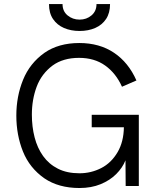

<svg xmlns="http://www.w3.org/2000/svg" viewBox="-20 -934 794 964"><path d="M379 10Q274.5 10 203 -38.5Q128.5 -90.5 95.2 -173.5Q62 -256.5 62 -353.5Q62 -450 95.8 -533.2Q129.5 -616.5 203.5 -669Q274.5 -718 378 -718Q479.5 -718 552.2 -669.2Q625 -620.5 665 -530L592.5 -498.5Q562 -566.5 508 -605Q454 -643.5 377 -643.5Q297 -643.5 244 -605Q188.5 -563.5 164.2 -498.8Q140 -434 140 -358.5Q140 -297.5 153.8 -244.2Q167.5 -191 196.5 -150.5Q225.5 -110 270.8 -87Q316 -64 379 -64Q437 -64 488 -90Q539 -116 571 -171Q601 -223 602 -295H440.5V-357.5H677V0H611L610 -129Q595 -91.5 563.5 -60Q532 -28.5 485.2 -9.2Q438.5 10 379 10ZM379.5 -778.5Q336 -778.5 301.2 -793.5Q266.5 -808.5 246.2 -838.5Q226 -868.5 226 -913.5H294Q294 -877.5 319.5 -856.5Q345 -835.5 379.5 -835.5Q414.5 -835.5 439.5 -856.8Q464.5 -878 464.5 -913.5H532.5Q532.5 -869 512.8 -839Q493 -809 458.5 -793.8Q424 -778.5 379.5 -778.5Z"/></svg>

Font: Acari Sans
Style: Regular
Weight: 400
Designer: Alfredo Marco Pradil and Stefan Peev (font) & Cristiano Sobral (main changes)
Foundry: Alfredo Marco Pradil and Stefan Peev (font) & Cristiano Sobral (main changes)
Version: Version 1.063; ttfautohint (v1.8.3)